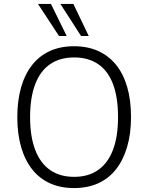

<svg xmlns="http://www.w3.org/2000/svg" viewBox="-20 -948 753 976"><path d="M356 8Q288 8 234.5 -16Q181 -40 144 -86.5Q107 -133 87.5 -200Q68 -267 68 -352Q68 -438 87.5 -505Q107 -572 144 -618.5Q181 -665 234.5 -689Q288 -713 356 -713Q425 -713 478.5 -689Q532 -665 569.5 -619Q607 -573 626.5 -506Q646 -439 646 -353Q646 -268 626 -200.5Q606 -133 569 -86.5Q532 -40 478.5 -16Q425 8 356 8ZM357 -49Q429 -49 478.5 -83.5Q528 -118 554 -185.5Q580 -253 580 -353Q580 -453 554.5 -520.5Q529 -588 479 -622Q429 -656 357 -656Q285 -656 235 -622Q185 -588 159 -520Q133 -452 133 -352Q133 -254 159 -186Q185 -118 235 -83.5Q285 -49 357 -49ZM392 -765 287 -928H353L431 -765ZM280 -765 173 -928H239L319 -765Z"/></svg>

Font: Nunito Sans 10pt SemiCondensed Light
Style: Regular
Weight: 300
Width: 4
Designer: Vernon Adams
Foundry: Vernon Adams
Version: Version 3.101;gftools[0.9.27]